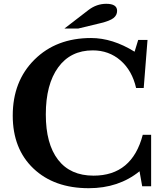

<svg xmlns="http://www.w3.org/2000/svg" viewBox="-20 -980 863 1010"><path d="M688 -708 707 -770H756L736 -517H696Q675 -609 614 -662Q553 -715 468 -715Q351 -715 286 -625.5Q221 -536 221 -378Q221 -223 285.5 -139.5Q350 -56 472 -56Q675 -56 731 -271H775V0H728L714 -79Q604 10 447 10Q265 10 156 -93.5Q47 -197 47 -372Q47 -553 161.5 -666.5Q276 -780 459 -780Q572 -780 688 -708ZM392 -830H319L445 -927Q488 -960 539 -960Q596 -960 596 -923Q596 -900 577 -885Q558 -870 508 -858Z"/></svg>

Font: Libre Baskerville
Style: Bold
Weight: 700
Designer: Pablo Impallari, Rodrigo Fuenzalida
Foundry: Pablo Impallari, Rodrigo Fuenzalida
Version: Version 1.000